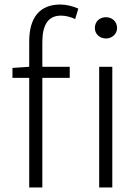

<svg xmlns="http://www.w3.org/2000/svg" viewBox="-20 -828 615 848"><path d="M109 -533 35 -528V-484H109V0H167V-484H288V-533H167V-642C167 -717 192 -759 249 -759C269 -759 290 -754 312 -744L326 -790C301 -801 273 -808 246 -808C156 -808 109 -751 109 -645ZM418 0H476V-533H418ZM448 -752C421 -752 399 -734 399 -704C399 -677 421 -658 448 -658C474 -658 497 -677 497 -704C497 -734 474 -752 448 -752Z"/></svg>

Font: Noto Sans CJK JP Light
Style: Regular
Weight: 300
Designer: Ryoko NISHIZUKA (kana & ideographs); Paul D. Hunt (Latin, Greek & Cyrillic); Wenlong ZHANG (bopomofo); Sandoll Communica
Foundry: Adobe Systems Incorporated
Version: Version 1.004;PS 1.004;hotconv 1.0.82;makeotf.lib2.5.63406